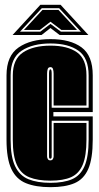

<svg xmlns="http://www.w3.org/2000/svg" viewBox="-20 -765 410 795"><path d="M189 10Q128 10 87.5 -6.5Q47 -23 27 -65.5Q7 -108 7 -186V-453Q7 -534 57 -568.5Q107 -603 189 -603Q271 -603 317.5 -569Q364 -535 364 -453V-301H201V-283H364V-187Q364 -108 345.5 -65.5Q327 -23 288.5 -6.5Q250 10 189 10ZM189 -8Q244 -8 278.5 -23Q313 -38 330 -77Q347 -116 347 -187V-265H194V-116Q194 -108 188 -108Q183 -108 183 -116V-460Q183 -478 189 -478Q194 -478 194 -460V-319H347V-453Q347 -525 305 -555Q263 -585 189 -585Q115 -585 69.5 -555Q24 -525 24 -453V-186Q24 -116 42.5 -77Q61 -38 97.5 -23Q134 -8 189 -8ZM189 -17Q136 -17 101.5 -31Q67 -45 50 -82Q33 -119 33 -186V-453Q33 -520 75.5 -548Q118 -576 189 -576Q259 -576 298.5 -548.5Q338 -521 338 -453V-328H202V-460Q202 -471 199.5 -479Q197 -487 189 -487Q180 -487 177.5 -479Q175 -471 175 -460V-117Q175 -112 178 -106.5Q181 -101 188 -101Q196 -101 199 -106.5Q202 -112 202 -117V-256H338V-187Q338 -120 322.5 -83Q307 -46 274.5 -31.5Q242 -17 189 -17ZM147 -745H231L346 -620H227L189 -649L152 -620H32ZM63 -634H147L189 -666L232 -634H315L225 -731H153ZM79 -641 156 -724H222L299 -641H234L189 -675L145 -641Z"/></svg>

Font: Alumni Sans Collegiate One
Style: Regular
Weight: 400
Designer: Robert E. Leuschke
Foundry: Robert E. Leuschke
Version: Version 1.100